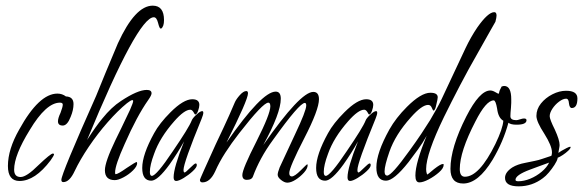

<svg xmlns="http://www.w3.org/2000/svg" viewBox="-20 -633 2062 679"><path d="M49 7Q8 7 8 -46Q8 -105 48 -175Q118 -302 183 -302Q200 -302 213 -292Q240 -291 240 -265Q240 -244 230 -220Q218 -189 202 -189Q185 -189 185 -204Q185 -215 194 -234Q202 -255 202 -263Q202 -270 192 -270Q143 -270 85 -173Q30 -84 30 -33Q30 -7 53 -7Q74 -7 116 -49Q159 -90 167 -90Q171 -90 171 -87Q171 -83 159 -66Q104 7 49 7Z M204 11Q197 11 197 3Q197 -18 320 -294Q333 -326 352 -372.5Q371 -419 397 -480Q458 -613 520 -613Q560 -613 560 -562Q560 -539 550 -532H548Q544 -532 539 -552Q534 -572 524 -572Q467 -572 288 -138Q304 -163 317.5 -182Q331 -201 342 -214Q358 -234 374.5 -249.5Q391 -265 408 -276Q467 -315 499 -315Q516 -315 516 -303Q516 -296 504 -279Q464 -222 421 -124Q387 -49 387 -23Q387 -17 389 -17Q397 -17 428 -39Q460 -60 462 -60Q465 -60 465 -56Q465 -45 450.5 -30.5Q436 -16 417 -6Q398 4 386 4Q351 4 351 -31Q351 -60 388 -137Q397 -155 410 -182Q423 -209 440 -245Q451 -270 451 -276Q451 -279 448 -279Q443 -279 429 -268Q397 -242 361 -201Q325 -160 294 -114Q263 -68 244 -28Q226 11 204 11Z M603 7Q594 7 594 -6Q594 -40 631 -133Q609 -93 580 -52Q538 6 515 6Q483 6 483 -39Q483 -86 525 -162Q544 -197 583 -236Q629 -282 660 -282Q685 -282 685 -262Q685 -254 680.5 -241Q676 -228 670 -228Q669 -228 664 -237Q659 -245 653 -245Q632 -245 596 -204Q545 -146 525 -89Q510 -49 510 -25Q510 -11 517 -11Q533 -11 591 -98Q619 -139 636 -166.5Q653 -194 658 -207Q661 -215 674.5 -227.5Q688 -240 695 -240Q699 -240 699 -234Q699 -228 693 -213Q629 -57 629 -32Q629 -23 633 -23Q636 -23 652 -39Q668 -55 672 -55Q676 -55 676 -49Q676 -41 661.5 -27.5Q647 -14 629.5 -3.5Q612 7 603 7Z M996 13Q986 13 974 3.5Q962 -6 962 -15Q962 -23 969 -41L1023 -157Q1063 -241 1063 -260Q1063 -269 1058 -269Q1039 -269 946 -139Q921 -105 903.5 -72.5Q886 -40 875 -10Q871 3 853 3Q837 3 837 -14Q837 -35 887 -133Q936 -230 936 -257Q936 -270 929 -270Q910 -270 826 -162Q798 -126 776.5 -92.5Q755 -59 741 -27Q723 12 696 12Q687 12 687 3Q687 0 743 -123Q774 -188 790.5 -225Q807 -262 810 -270Q815 -282 828 -296.5Q841 -311 851 -311Q857 -311 857 -303Q857 -280 781 -129Q906 -309 955 -309Q973 -309 973 -284Q973 -233 911 -120Q1042 -308 1088 -308Q1108 -308 1108 -282Q1108 -245 1056 -144Q1003 -41 1003 -21Q1003 -9 1012 -9Q1022 -9 1044 -31Q1065 -52 1066 -52Q1068 -52 1068 -49Q1068 -37 1055 -22.5Q1042 -8 1025.5 2.5Q1009 13 996 13Z M1218 7Q1209 7 1209 -6Q1209 -40 1246 -133Q1224 -93 1195 -52Q1153 6 1130 6Q1098 6 1098 -39Q1098 -86 1140 -162Q1159 -197 1198 -236Q1244 -282 1275 -282Q1300 -282 1300 -262Q1300 -254 1295.5 -241Q1291 -228 1285 -228Q1284 -228 1279 -237Q1274 -245 1268 -245Q1247 -245 1211 -204Q1160 -146 1140 -89Q1125 -49 1125 -25Q1125 -11 1132 -11Q1148 -11 1206 -98Q1234 -139 1251 -166.5Q1268 -194 1273 -207Q1276 -215 1289.5 -227.5Q1303 -240 1310 -240Q1314 -240 1314 -234Q1314 -228 1308 -213Q1244 -57 1244 -32Q1244 -23 1248 -23Q1251 -23 1267 -39Q1283 -55 1287 -55Q1291 -55 1291 -49Q1291 -41 1276.5 -27.5Q1262 -14 1244.5 -3.5Q1227 7 1218 7Z M1463 12Q1449 12 1449 -12Q1449 -57 1489 -153Q1475 -128 1458.5 -105Q1442 -82 1425 -60Q1373 6 1345 6Q1311 6 1311 -41Q1311 -92 1357 -175Q1380 -216 1419 -255Q1469 -305 1502 -305Q1528 -305 1528 -289Q1528 -283 1523 -263Q1519 -242 1513 -242Q1511 -242 1507 -252Q1503 -262 1494 -262Q1472 -262 1433 -218Q1378 -157 1357 -96Q1340 -47 1340 -27Q1340 -12 1349 -12Q1365 -12 1428 -100Q1452 -133 1470 -160Q1488 -187 1501 -208Q1512 -227 1522.5 -245.5Q1533 -264 1542 -283L1626 -462Q1645 -502 1668 -536Q1706 -590 1728 -590Q1736 -590 1736 -578Q1736 -571 1732 -556Q1731 -555 1716 -528Q1701 -501 1671 -448Q1636 -387 1606 -329.5Q1576 -272 1550 -219Q1487 -89 1487 -35Q1487 -25 1490 -17Q1490 -16 1491 -16Q1493 -16 1515 -35Q1538 -53 1546 -53Q1548 -53 1549 -52V-50Q1549 -38 1532.5 -23.5Q1516 -9 1496 1.5Q1476 12 1463 12Z M1618 16Q1573 16 1573 -36Q1573 -111 1629 -221Q1676 -313 1714 -313Q1722 -313 1732 -307L1743 -301L1745 -305Q1746 -313 1754 -327Q1760 -329 1763 -329Q1788 -329 1788 -282Q1788 -277 1788 -269.5Q1788 -262 1787 -252Q1786 -242 1785.5 -234.5Q1785 -227 1785 -222Q1785 -208 1806 -208Q1810 -208 1819 -211Q1828 -214 1833 -214Q1842 -214 1842 -208Q1842 -192 1807 -192Q1786 -192 1778 -199Q1760 -132 1722 -68Q1671 16 1618 16ZM1624 -8Q1675 -8 1732 -124Q1758 -178 1760 -206Q1742 -216 1738 -249Q1733 -278 1726 -278Q1699 -278 1661 -203Q1606 -97 1606 -35Q1606 -8 1624 -8Z M1814 26Q1766 26 1766 -4Q1766 -24 1792 -41Q1810 -52 1837 -57Q1856 -61 1871 -64Q1886 -67 1897 -71L1930 -82Q1931 -85 1931.5 -88Q1932 -91 1932 -94Q1932 -117 1905 -160Q1877 -203 1877 -223Q1877 -247 1893 -267Q1909 -287 1933.5 -299.5Q1958 -312 1982 -312Q2022 -312 2022 -285Q2022 -251 2002 -251Q1994 -251 1992 -268Q1991 -284 1982 -284Q1971 -284 1957 -273.5Q1943 -263 1933.5 -248.5Q1924 -234 1924 -222Q1924 -211 1942 -175Q1959 -138 1959 -120Q1959 -118 1958.5 -114.5Q1958 -111 1957 -106Q1956 -102 1955.5 -98Q1955 -94 1955 -92Q1958 -95 1966.5 -100Q1975 -105 1984 -109.5Q1993 -114 1996 -114Q1998 -114 1998 -113Q1998 -108 1989.5 -100Q1981 -92 1970.5 -85Q1960 -78 1952 -75V-73Q1950 -64 1941 -50Q1932 -36 1921 -23Q1910 -10 1900 -3Q1862 26 1814 26ZM1813 8Q1833 8 1855 -1Q1877 -10 1895.5 -25.5Q1914 -41 1922 -58Q1902 -51 1885 -44.5Q1868 -38 1854 -33Q1803 -14 1803 3Q1803 8 1813 8Z"/></svg>

Font: Petemoss
Style: Regular
Weight: 400
Designer: Robert E. Leuschke
Foundry: Robert E. Leuschke
Version: Version 1.010; ttfautohint (v1.8.3)